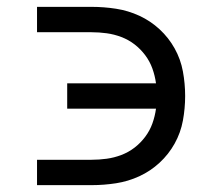

<svg xmlns="http://www.w3.org/2000/svg" viewBox="-20 -540 640 560"><path d="M88 0V-74H247Q269 -74 291 -77Q313 -80 334 -88Q355 -96 372.5 -109.5Q390 -123 403.5 -141Q417 -159 424.5 -180Q432 -201 435 -223H176V-297H435Q432 -319 424.5 -340Q417 -361 403.5 -379Q390 -397 372.5 -410.5Q355 -424 334 -432Q313 -440 291 -443Q269 -446 247 -446H88V-520H247Q283 -520 318.5 -514.5Q354 -509 386.5 -494Q419 -479 445.5 -454.5Q472 -430 489.5 -398.5Q507 -367 513.5 -331.5Q520 -296 520 -260Q520 -224 513.5 -188.5Q507 -153 489.5 -121.5Q472 -90 445.5 -65.5Q419 -41 386.5 -26Q354 -11 318.5 -5.5Q283 0 247 0Z"/></svg>

Font: Bmono
Style: Regular
Weight: 400
Monospace: yes
Designer: Belleve Invis
Foundry: Belleve Invis
Version: Version 11.2.2; ttfautohint (v1.8.2)